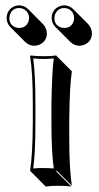

<svg xmlns="http://www.w3.org/2000/svg" viewBox="-20 -640 373 720"><path d="M103 -250Q103 -369.1 92.8 -429.2L95.2 -432.1Q113.3 -429.2 143.1 -429.2Q172.9 -429.2 190.9 -432.1L192.9 -429.2L249.5 -372.6Q241.2 -318.8 239.7 -193.4V-122.6Q239.7 -6.3 249.5 56.6L192.9 0L190.9 2.9L247.6 59.6Q229.5 56.6 199.7 56.6Q169.9 56.6 151.4 59.6L95.2 2.9L92.8 0Q102.5 -61 103 -179.2ZM4.9 -571.8Q4.9 -602.1 32.2 -615.7Q42 -620.1 51.8 -620.1Q70.8 -619.1 85 -606.4L141.1 -549.8Q154.8 -534.7 155.8 -515.6Q155.8 -484.9 127.4 -472.2Q118.2 -468.8 108.4 -468.3Q88.9 -469.2 75.2 -481.9L18.6 -538.6Q5.4 -552.7 4.9 -571.8ZM173.8 -571.8Q173.8 -602.1 201.2 -615.7Q210.9 -620.1 221.2 -620.1Q240.2 -619.1 253.9 -606.4L310.5 -549.8Q324.2 -534.7 324.7 -515.6Q324.7 -484.9 296.4 -472.2Q287.1 -468.8 277.3 -468.3Q257.8 -469.2 244.1 -482.4L188 -538.6Q174.3 -552.7 173.8 -571.8ZM184.1 -571.8Q184.1 -545.9 208.5 -537.1Q215.3 -535.2 221.2 -535.2Q247.1 -535.2 255.9 -559.6Q257.8 -566.4 257.8 -571.8Q257.8 -597.2 234.4 -607.4Q227.1 -609.9 221.2 -609.9Q196.3 -609.9 186.5 -585.9Q184.1 -578.6 184.1 -571.8ZM15.1 -571.8Q15.1 -545.9 39.6 -537.1Q46.4 -535.2 51.8 -535.2Q77.6 -535.2 86.9 -559.6Q88.9 -566.4 88.9 -571.8Q88.9 -597.2 65.4 -607.4Q58.1 -609.9 51.8 -609.9Q26.9 -609.9 17.6 -585.9Q15.1 -578.6 15.1 -571.8ZM112.8 -250V-179.2Q112.8 -65.4 104.5 -8.3Q124 -10.3 143.1 -9.8Q162.6 -9.8 181.6 -8.3Q172.9 -69.3 172.9 -179.2V-250Q174.8 -371.6 181.6 -420.9Q162.1 -418.9 143.1 -418.9Q123.5 -418.9 104.5 -420.9Q112.8 -362.3 112.8 -250Z"/></svg>

Font: Linux Biolinum Shadow O
Style: Regular
Weight: 400
Designer: Philipp H. Poll
Foundry: Philipp H. Poll
Version: Version 1.0.4